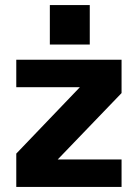

<svg xmlns="http://www.w3.org/2000/svg" viewBox="-20 -735 542 755"><path d="M176 -715H333V-560H176ZM44 -500H458V-369L207 -108H458V0H44V-131L294 -392H44Z"/></svg>

Font: Overused Grotesk
Style: Bold
Weight: 700
Version: Version 0.003